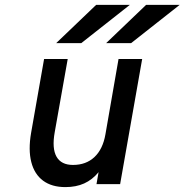

<svg xmlns="http://www.w3.org/2000/svg" viewBox="-20 -752 754 784"><path d="M247 12Q191.5 12 156 -14.2Q120.5 -40.5 107.8 -90.2Q95 -140 107 -209.5L160 -511H256.5L203.5 -212.5Q191.5 -146 210.8 -112.2Q230 -78.5 278 -78.5Q331.5 -78.5 365.8 -110.8Q400 -143 410.5 -203.5L464 -511H560.5L470.5 0H374L382.5 -49Q357 -18 323.8 -3Q290.5 12 247 12ZM413.5 -576 576.5 -732H713.5L515.5 -576ZM209.5 -576 372.5 -732H510L312 -576Z"/></svg>

Font: Overpass Medium
Style: Italic
Weight: 500
Italic angle: -10°
Designer: Delve Withrington, Dave Bailey, Thomas Jockin
Foundry: Delve Fonts LLC
Version: Version 4.000